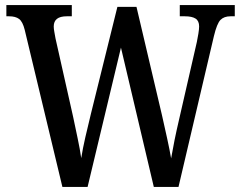

<svg xmlns="http://www.w3.org/2000/svg" viewBox="-20 -734 946 754"><path d="M77 -617Q69 -649 55 -659.5Q41 -670 16 -670H5V-714H262V-670H242Q191 -670 191 -630Q191 -621 193.5 -608Q196 -595 198 -583L267 -276Q276 -233 285 -190.5Q294 -148 299 -113Q305 -151 315 -194.5Q325 -238 337 -287L441 -707H516L616 -282Q627 -233 636.5 -190Q646 -147 652 -112Q658 -147 665.5 -184Q673 -221 684 -268L753 -569Q756 -583 759 -601.5Q762 -620 762 -630Q762 -652 748 -661Q734 -670 706 -670H686V-714H902V-670H885Q860 -670 846 -656Q832 -642 820 -592L681 0H584L455 -547L324 0H225Z"/></svg>

Font: Noto Serif Armenian Condensed Medium
Style: Regular
Weight: 500
Width: 3
Designer: Monotype Design Team
Foundry: Monotype Imaging Inc.
Version: Version 2.008; ttfautohint (v1.8.4.7-5d5b)